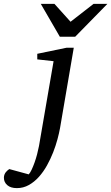

<svg xmlns="http://www.w3.org/2000/svg" viewBox="-149 -740 573 989"><path d="M160.2 -80.1Q155.8 -55.2 147 -22.5Q138.2 10.3 124.8 44.7Q111.3 79.1 93 112.1Q74.7 145 51.3 171.1Q27.8 197.3 -0.5 213.1Q-28.8 229 -62 229Q-93.8 229 -111.3 213.9Q-128.9 198.7 -128.9 175.8Q-128.9 166.5 -126 159.2Q-123 151.9 -118.7 146.5Q-114.3 141.1 -109.6 137.2Q-105 133.3 -101.1 130.9L-1 158.2Q6.3 150.4 13.9 134.3Q21.5 118.2 28.8 97.9Q36.1 77.6 42 55.2Q47.9 32.7 51.8 12.2L127 -424.8L43 -434.1V-462.9L193.8 -494.1H231ZM238.3 -550.8H159.2L61 -720.2H131.3L214.4 -627.9L333 -720.2H404.3Z"/></svg>

Font: Charis SIL Afr
Style: Italic
Weight: 400
Italic angle: -11°
Foundry: SIL International
Version: Version 5.000